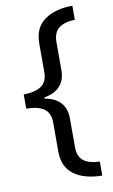

<svg xmlns="http://www.w3.org/2000/svg" viewBox="-96 -764 572 971"><g transform="rotate(-10 190.0 -278.0)"><path d="M348 158Q256 157 203 118Q150 79 150 -1V-148Q150 -199 118.5 -220.5Q87 -242 28 -242V-315Q87 -316 118.5 -337Q150 -358 150 -408V-556Q150 -636 205 -675Q260 -714 348 -714V-642Q296 -641 266.5 -619Q237 -597 237 -548V-404Q237 -301 128 -282V-276Q237 -257 237 -154V-7Q237 42 266 63.5Q295 85 348 86Z"/></g></svg>

Font: Noto Sans Tifinagh SIL
Style: Regular
Weight: 400
Designer: JamraPatel
Foundry: JamraPatel LLC
Version: Version 2.006; ttfautohint (v1.8.4.7-5d5b)